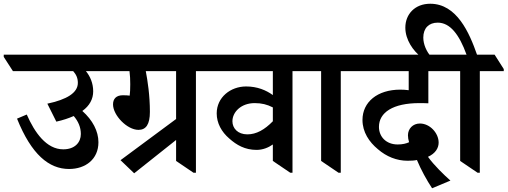

<svg xmlns="http://www.w3.org/2000/svg" viewBox="-72 -916 2712 1026"><path d="M297 -13C385 -13 454 -65 454 -156C454 -215 423 -274 368 -323C407 -351 426 -387 426 -428C426 -471 410 -508 387 -536H554V-547L504 -624H-52V-612L-3 -536H319C336 -517 344 -498 344 -473C344 -420 285 -384 181 -362L229 -266C265 -274 295 -284 322 -296C346 -268 360 -236 360 -200C360 -155 328 -118 266 -118C176 -118 113 -208 71 -304L19 -282C96 -90 190 -13 297 -13Z M645 10 869 -168V-56L962 7H975V-536H1103V-547L1054 -624H450V-612L499 -536H620C623 -511 624 -492 624 -466C624 -443 623 -417 621 -405C613 -406 601 -407 585 -407C549 -407 532 -388 532 -358C532 -300 607 -222 668 -222C708 -222 729 -251 729 -318C729 -406 717 -484 707 -536H869V-280L572 -60Z M1299 -115C1332 -115 1362 -127 1386 -144V-56L1479 7H1491V-536H1620V-547L1570 -624H999V-612L1048 -536H1386V-408C1350 -434 1303 -454 1243 -454C1160 -454 1086 -396 1086 -310C1086 -258 1112 -211 1153 -176C1192 -141 1237 -115 1299 -115ZM1170 -268C1170 -317 1216 -365 1289 -365C1326 -365 1355 -358 1386 -342V-268C1342 -223 1298 -198 1250 -198C1198 -198 1170 -231 1170 -268Z M1737 7H1749V-536H1877V-547L1828 -624H1515V-612L1564 -536H1644V-56Z M2237 90 2335 49C2302 20 2247 -33 2215 -78C2255 -96 2272 -125 2272 -154C2272 -205 2225 -256 2172 -256C2134 -256 2108 -228 2108 -193C2108 -182 2110 -169 2114 -156C2099 -149 2079 -144 2053 -144C1992 -144 1953 -185 1953 -238C1953 -315 2028 -365 2169 -365C2179 -365 2199 -365 2217 -364V-536H2363V-547L2313 -624H1773V-612L1822 -536H2112V-434C2097 -436 2081 -437 2067 -437C1945 -437 1865 -371 1865 -275C1865 -210 1901 -157 1947 -119C1993 -79 2048 -57 2106 -57C2125 -57 2143 -58 2156 -61C2177 -10 2209 48 2237 90Z M2480 7H2492V-536H2620V-547L2571 -624H2477C2436 -741 2369 -896 2227 -896C2146 -896 2094 -841 2094 -768C2094 -703 2137 -643 2178 -612H2233C2207 -639 2190 -680 2190 -715C2190 -766 2220 -795 2267 -795C2333 -795 2382 -732 2421 -624H2258V-612L2307 -536H2387V-56Z"/></svg>

Font: Noto Serif Devanagari SemiBold
Style: Regular
Weight: 600
Designer: Universal Thirst, Indian Type Foundry and the Monotype Design Team
Foundry: Monotype Imaging Inc.
Version: Version 2.004